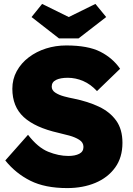

<svg xmlns="http://www.w3.org/2000/svg" viewBox="-20 -950 678 980"><path d="M323 10Q210 10 135 -27.5Q60 -65 7 -131L123 -262Q173 -197 226 -175.5Q279 -154 329 -154Q363 -154 384.5 -165Q406 -176 406 -200Q406 -223 384.5 -236.5Q363 -250 333.5 -258Q304 -266 278 -272Q159 -299 101 -352.5Q43 -406 43 -497Q43 -546 65.5 -587Q88 -628 127 -657.5Q166 -687 215 -702.5Q264 -718 318 -718Q429 -718 492 -686Q555 -654 593 -599L475 -485Q443 -520 404.5 -536.5Q366 -553 326 -553Q288 -553 266 -542Q244 -531 244 -508Q244 -489 262.5 -477Q281 -465 307 -458Q333 -451 355 -447Q429 -432 485 -405.5Q541 -379 573 -334.5Q605 -290 605 -221Q605 -146 567.5 -94.5Q530 -43 466.5 -16.5Q403 10 323 10ZM281 -754 141 -863 195 -930 331 -863 467 -930 522 -863 381 -754Z"/></svg>

Font: Lexend ExtraBold
Style: Regular
Weight: 800
Designer: Bonnie Shaver-Troup, Thomas Jockin
Foundry: Lexend
Version: Version 1.007; ttfautohint (v1.8.3)